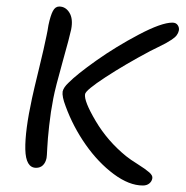

<svg xmlns="http://www.w3.org/2000/svg" viewBox="-20 -529 574 594"><path d="M91.8 -9.8Q59.6 -9.8 58.3 -66.9Q57.1 -124 79.1 -225.1Q84.5 -250.5 100.6 -316.4Q116.7 -382.3 124 -418.9Q125 -423.3 127 -433.8Q128.9 -444.3 129.9 -451.2Q136.2 -481 143.6 -494.9Q150.9 -508.8 163.1 -508.8Q183.1 -508.8 194.8 -489.7Q206.5 -470.7 200.2 -438Q195.8 -416.5 173.6 -337.4Q151.4 -258.3 145 -225.1Q136.7 -182.6 132.1 -140.1Q127.4 -97.7 126.2 -70.8Q125 -43.9 124 -40Q121.1 -25.9 112.8 -17.8Q104.5 -9.8 91.8 -9.8ZM421.9 44.9Q379.4 44.9 331.8 9.5Q284.2 -25.9 245.1 -81.5Q206.1 -137.2 183.1 -200.2Q171.4 -230.5 173.8 -246.1Q176.8 -258.8 191.9 -272.9Q216.8 -298.3 277.8 -341.6Q338.9 -384.8 409.2 -421.9Q479.5 -459 513.2 -459Q524.9 -459 530 -450.9Q535.2 -442.9 533.2 -434.1Q531.7 -426.8 526.6 -419.9Q521.5 -413.1 511 -406.2Q500.5 -399.4 492.4 -395Q484.4 -390.6 468.3 -382.8Q452.1 -375 444.8 -371.1Q366.7 -329.6 305.9 -289.8Q245.1 -250 243.2 -237.8Q239.3 -216.8 276.1 -154.5Q313 -92.3 370.1 -45.9Q382.8 -35.6 406.5 -20.8Q430.2 -5.9 441.7 4.2Q453.1 14.2 451.2 22.9Q449.7 32.2 441.9 38.6Q434.1 44.9 421.9 44.9Z"/></svg>

Font: Shantell Sans Irregular
Style: Italic
Weight: 300
Italic angle: -11.31°
Designer: Stephen Nixon, Anya Danilova, Shantell Martin
Foundry: Arrow Type
Version: Version 1.006;[9816181b4]